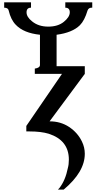

<svg xmlns="http://www.w3.org/2000/svg" viewBox="-20 -629 820 1635"><path d="M702.1 680.7Q702.1 835 522.5 985.4H473.6L486.3 971.7Q537.1 906.2 557.6 802.7Q566.4 771.5 566.4 730.5Q566.4 565.4 394.5 509.8Q329.1 490.2 232.4 490.2H204.1V443.4L507.8 0H276.4V-44.9Q320.3 -50.8 320.3 -76.2V-333Q180.7 -347.7 114.3 -418Q72.3 -460.9 53.7 -540Q48.8 -563.5 15.6 -563.5V-609.4H244.1V-563.5Q206.1 -563.5 206.1 -523.9Q206.1 -484.4 252.9 -447.3Q307.6 -402.3 390.6 -402.3Q473.6 -402.3 523.9 -443.4Q574.2 -484.4 574.2 -523.9Q574.2 -563.5 536.1 -563.5V-609.4H765.6V-563.5H759.8Q734.4 -563.5 725.6 -540Q700.2 -454.1 660.2 -414.1Q595.7 -350.6 461.9 -333V-65.4H702.1V0L402.3 404.3Q496.1 404.3 568.4 452.1Q641.6 501 677.7 576.2Q702.1 626 702.1 680.7Z"/></svg>

Font: Menaion Unicode
Style: Regular
Weight: 400
Designer: Aleksandr Andreev
Foundry: Ponomar Technologies, Inc.
Version: 2.0